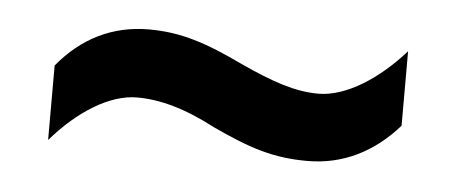

<svg xmlns="http://www.w3.org/2000/svg" viewBox="-27 -465 536 226"><g transform="rotate(5 241.0 -352.5)"><path d="M228 -314C273 -293 301 -284 341 -284C383 -284 419 -302 448 -335V-423C418 -389 380 -364 347 -364C320 -364 293 -373 254 -391C210 -412 180 -422 142 -422C99 -422 63 -404 35 -370V-282C66 -318 103 -341 135 -341C162 -341 192 -333 228 -314Z"/></g></svg>

Font: Noto Sans Thai Looped Condensed Medium
Style: Regular
Weight: 500
Width: 3
Designer: Sasikarn Vongin, Ben Mitchell
Foundry: The Fontpad Ltd
Version: Version 1.001